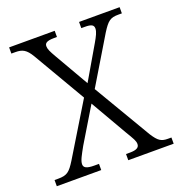

<svg xmlns="http://www.w3.org/2000/svg" viewBox="-129 -824 877 934"><g transform="rotate(-20 309.5 -357.0)"><path d="M7 0H237V-32H213C172 -32 159 -41 159 -58C159 -77 173 -101 195 -141L303 -320L411 -133C438 -88 446 -75 446 -59C446 -42 433 -32 397 -32H377V0H612V-32H594C560 -32 545 -41 518 -83L342 -381L487 -622C518 -671 532 -682 574 -682H592V-714H382V-682H400C433 -682 446 -676 446 -657C446 -640 435 -619 420 -593L319 -420L218 -595C199 -628 192 -642 192 -657C192 -671 200 -682 241 -682H256V-714H20V-682H41C77 -682 96 -672 120 -632L279 -360L116 -92C86 -44 72 -32 26 -32H7Z"/></g></svg>

Font: Noto Serif Tamil Light
Style: Italic
Weight: 300
Italic angle: -12°
Designer: Indian Type Foundry, Tom Grace, and the Monotype Design Team
Foundry: Monotype Imaging Inc.
Version: Version 2.003